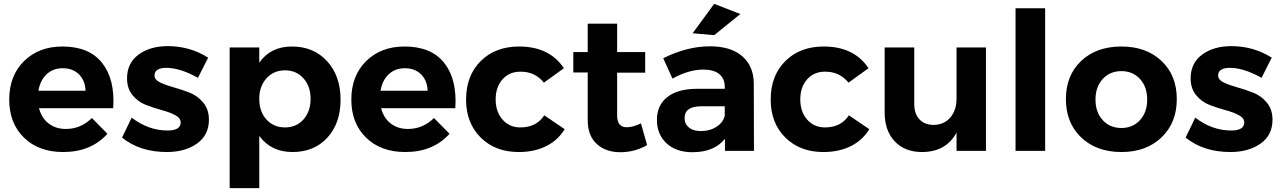

<svg xmlns="http://www.w3.org/2000/svg" viewBox="-20 -785 6670 999"><path d="M305 -543Q444 -543 511.5 -457.5Q579 -372 569 -222H183Q196 -171 233 -142.5Q270 -114 322 -114Q401 -114 458 -171L539 -89Q454 6 309 6Q181 6 104.5 -69Q28 -144 28 -267Q28 -391 105 -467Q182 -543 305 -543ZM180 -313H425Q423 -366 391 -398Q359 -430 306 -430Q256 -430 222.5 -398.5Q189 -367 180 -313Z M1010 -380Q917 -432 846 -432Q784 -432 784 -392Q784 -370 813 -356Q842 -342 884 -330.5Q926 -319 967.5 -302.5Q1009 -286 1038 -250.5Q1067 -215 1067 -162Q1067 -82 1005 -38Q943 6 848 6Q708 6 615 -69L665 -173Q752 -106 852 -106Q920 -106 920 -148Q920 -171 891.5 -186Q863 -201 822 -212Q781 -223 739.5 -239Q698 -255 669.5 -290Q641 -325 641 -377Q641 -457 701 -501Q761 -545 853 -545Q968 -545 1063 -485Z M1499 -543Q1612 -543 1682 -466.5Q1752 -390 1752 -266Q1752 -144 1683.5 -69Q1615 6 1502 6Q1390 6 1329 -78V194H1175V-538H1329V-459Q1388 -543 1499 -543ZM1596 -271Q1596 -336 1559 -377.5Q1522 -419 1463 -419Q1404 -419 1366.5 -377.5Q1329 -336 1329 -271Q1329 -204 1366.5 -163Q1404 -122 1463 -122Q1522 -122 1559 -163.5Q1596 -205 1596 -271Z M2085 -543Q2224 -543 2291.5 -457.5Q2359 -372 2349 -222H1963Q1976 -171 2013 -142.5Q2050 -114 2102 -114Q2181 -114 2238 -171L2319 -89Q2234 6 2089 6Q1961 6 1884.5 -69Q1808 -144 1808 -267Q1808 -391 1885 -467Q1962 -543 2085 -543ZM1960 -313H2205Q2203 -366 2171 -398Q2139 -430 2086 -430Q2036 -430 2002.5 -398.5Q1969 -367 1960 -313Z M2810 -355Q2763 -413 2687 -412Q2630 -412 2594.5 -372Q2559 -332 2559 -268Q2559 -203 2595 -162.5Q2631 -122 2687 -122Q2771 -122 2812 -185L2918 -113Q2884 -56 2822.5 -25Q2761 6 2679 6Q2557 6 2481 -69.5Q2405 -145 2405 -267Q2405 -391 2481 -467Q2557 -543 2681 -543Q2839 -543 2914 -430Z M3315 -143 3347 -30Q3283 7 3207 7Q3132 7 3085 -36Q3038 -79 3038 -159V-408H2963V-514H3038V-662H3191V-514H3337V-407H3191V-185Q3191 -152 3204.5 -137Q3218 -122 3243 -123Q3272 -123 3315 -143Z M3832 -712 3696 -602 3584 -612 3696 -765ZM3903 0H3752V-63Q3696 7 3583 7Q3498 7 3448 -39.5Q3398 -86 3398 -161Q3398 -237 3451.5 -279.5Q3505 -322 3603 -323H3751V-333Q3751 -376 3722.5 -399.5Q3694 -423 3639 -423Q3564 -423 3479 -376L3431 -482Q3555 -544 3674 -544Q3782 -544 3841.5 -493Q3901 -442 3902 -351ZM3626 -103Q3674 -103 3709 -126Q3744 -149 3751 -184V-232H3630Q3542 -232 3542 -171Q3542 -140 3564.5 -121.5Q3587 -103 3626 -103Z M4395 -355Q4348 -413 4272 -412Q4215 -412 4179.5 -372Q4144 -332 4144 -268Q4144 -203 4180 -162.5Q4216 -122 4272 -122Q4356 -122 4397 -185L4503 -113Q4469 -56 4407.5 -25Q4346 6 4264 6Q4142 6 4066 -69.5Q3990 -145 3990 -267Q3990 -391 4066 -467Q4142 -543 4266 -543Q4424 -543 4499 -430Z M4957 -538H5110V0H4957V-95Q4902 6 4777 6Q4688 6 4635.5 -49.5Q4583 -105 4583 -200V-538H4737V-244Q4737 -193 4764 -164Q4791 -135 4838 -135Q4893 -136 4925 -174Q4957 -212 4957 -272Z M5264 -742H5418V0H5264Z M5815 -543Q5944 -543 6023.5 -468Q6103 -393 6103 -269Q6103 -146 6023.5 -70Q5944 6 5815 6Q5685 6 5605.5 -70Q5526 -146 5526 -269Q5526 -393 5605.5 -468Q5685 -543 5815 -543ZM5815 -415Q5755 -415 5717.5 -374Q5680 -333 5680 -267Q5680 -201 5717.5 -160Q5755 -119 5815 -119Q5874 -119 5911.5 -160Q5949 -201 5949 -267Q5949 -333 5911.5 -374Q5874 -415 5815 -415Z M6544 -380Q6451 -432 6380 -432Q6318 -432 6318 -392Q6318 -370 6347 -356Q6376 -342 6418 -330.5Q6460 -319 6501.5 -302.5Q6543 -286 6572 -250.5Q6601 -215 6601 -162Q6601 -82 6539 -38Q6477 6 6382 6Q6242 6 6149 -69L6199 -173Q6286 -106 6386 -106Q6454 -106 6454 -148Q6454 -171 6425.5 -186Q6397 -201 6356 -212Q6315 -223 6273.5 -239Q6232 -255 6203.5 -290Q6175 -325 6175 -377Q6175 -457 6235 -501Q6295 -545 6387 -545Q6502 -545 6597 -485Z"/></svg>

Font: Montserrat-Arabic SemiBold
Style: Regular
Weight: 600
Designer: Mohamed Gaber
Foundry: Kief Type Foundry
Version: Version 5.008;PS 005.008;hotconv 1.0.88;makeotf.lib2.5.64775